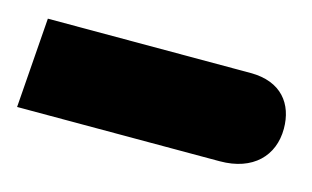

<svg xmlns="http://www.w3.org/2000/svg" viewBox="-36 -203 455 280"><g transform="rotate(15 192.0 -63.0)"><path d="M0 5H306C356 5 384 -24 384 -65C384 -102 363 -131 316 -131H10Z"/></g></svg>

Font: Noto Sans Arabic UI SmCn
Style: Bold
Weight: 700
Width: 4
Designer: Monotype Design Team, Nadine Chahine and Nizar Qandah
Foundry: Monotype Imaging Inc.
Version: Version 2.010